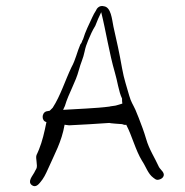

<svg xmlns="http://www.w3.org/2000/svg" viewBox="-20 -609 621 645"><path d="M404 -190C424 -152 435 -105 457 -69C470 -50 477 -25 495 -12C499 -9 504 -4 511 -5C517 -6 522 -8 526 -12C539 -27 519 -38 514 -48C500 -79 481 -107 471 -142C464 -166 455 -190 446 -213C446 -214 435 -239 435 -240C426 -260 421 -264 414 -288C405 -321 397 -341 390 -380C381 -432 372 -471 361 -520C356 -545 353 -585 329 -588C314 -592 305 -581 302 -573C299 -569 292 -556 290 -551C279 -527 267 -504 259 -477C255 -472 256 -466 250 -460C239 -435 234 -408 220 -383C199 -339 183 -287 157 -247L147 -237L136 -235C119 -230 119 -202 136 -199C129 -164 122 -134 111 -107C111 -107 103 -88 103 -89C98 -78 108 -53 102 -42C102 -42 95 -30 95 -29C90 -19 71 1 87 13C99 22 109 11 114 5C127 -10 133 -23 142 -43C163 -91 187 -132 197 -190C201 -189 207 -189 212 -188C257 -190 303 -193 347 -196C347 -195 387 -192 390 -192C393 -191 400 -188 404 -190ZM192 -240C193 -241 197 -252 198 -253C211 -297 234 -332 245 -374C251 -397 260 -414 264 -435C267 -450 271 -461 276 -473C283 -490 291 -508 300 -522C307 -541 312 -551 320 -568C336 -504 347 -430 366 -365C374 -339 379 -300 390 -278C390 -271 390 -267 391 -261C385 -259 378 -257 371 -255C371 -254 348 -252 348 -251C304 -245 236 -243 192 -240Z"/></svg>

Font: Photofail
Style: Regular
Weight: 400
Foundry: Cannot Into Space Fonts
Version: Version 0.97